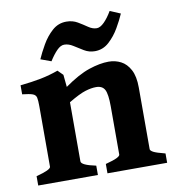

<svg xmlns="http://www.w3.org/2000/svg" viewBox="-78 -750 747 820"><g transform="rotate(-10 295.5 -340.5)"><path d="M322.3 0V-40.5Q357.4 -49.8 371.6 -56.9Q385.7 -64 385.7 -70.3V-279.8Q385.7 -332 375.5 -351.6Q365.2 -371.1 337.9 -371.1Q316.9 -371.1 290.8 -363Q264.6 -355 217.3 -326.7V-70.3Q217.3 -53.7 280.8 -40.5V0H22V-40.5Q85.4 -57.1 85.4 -70.3V-332.5Q85.4 -357.9 82.8 -370.1Q80.1 -382.3 66.9 -387.2Q53.7 -392.1 22 -395.5V-434.6Q73.2 -439.9 111.6 -447.5Q149.9 -455.1 188 -468.8L210 -446.8L215.3 -393.6Q276.4 -437 324 -452.9Q371.6 -468.8 409.7 -468.8Q438 -468.8 462.4 -456.3Q486.8 -443.8 502.2 -415Q517.6 -386.2 517.6 -337.4V-70.3Q517.6 -64 530 -57.1Q542.5 -50.3 581.1 -40.5V0ZM497.1 -662.1Q485.8 -635.7 467 -603.3Q448.2 -570.8 421.9 -546.9Q395.5 -522.9 360.4 -522.9Q335.4 -522.9 314.2 -535.6Q293 -548.3 273.7 -560.8Q254.4 -573.2 235.4 -573.2Q219.7 -573.2 203.4 -556.6Q187 -540 169.9 -512.7L124.5 -529.3Q136.2 -556.2 154.8 -588.6Q173.3 -621.1 199.7 -644.8Q226.1 -668.5 261.2 -668.5Q288.6 -668.5 309.6 -656Q330.6 -643.6 348.9 -630.9Q367.2 -618.2 385.3 -618.2Q400.4 -618.2 417.7 -635.5Q435.1 -652.8 451.7 -681.2Z"/></g></svg>

Font: Gentium Book Plus
Style: Bold
Weight: 700
Designer: Victor Gaultney, Annie Olsen, Iska Routamaa, Becca Hirsbrunner
Foundry: SIL International
Version: Version 6.101